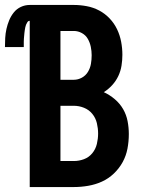

<svg xmlns="http://www.w3.org/2000/svg" viewBox="-62 -755 582 775"><path d="M58 0V-671Q52 -671 48.5 -665.5Q45 -660 43 -655Q41 -650 40 -644.5Q39 -639 38 -633Q37 -627 36.5 -621.5Q36 -616 35.5 -610.5Q35 -605 34.5 -599Q34 -593 34 -587.5Q34 -582 34 -576.5Q34 -571 34 -565H-42Q-42 -583 -41 -601.5Q-40 -620 -36 -638Q-32 -656 -25 -673Q-18 -690 -6.5 -704.5Q5 -719 22 -727Q39 -735 58 -735H236Q262 -735 288.5 -730Q315 -725 338.5 -712.5Q362 -700 380.5 -680.5Q399 -661 410.5 -637Q422 -613 427 -586.5Q432 -560 432 -534Q432 -512 428.5 -490Q425 -468 415.5 -448Q406 -428 391 -411.5Q376 -395 357 -383Q381 -372 401.5 -354.5Q422 -337 435 -314.5Q448 -292 453 -266Q458 -240 458 -214Q458 -184 452.5 -155Q447 -126 433 -100.5Q419 -75 397.5 -54.5Q376 -34 349.5 -22Q323 -10 294 -5Q265 0 236 0ZM182 -433H236Q253 -433 268.5 -441.5Q284 -450 293 -465Q302 -480 305 -497Q308 -514 308 -532Q308 -549 304.5 -566Q301 -583 292.5 -598Q284 -613 268.5 -621.5Q253 -630 236 -630H182ZM182 -105H236Q257 -105 277 -112.5Q297 -120 310.5 -136.5Q324 -153 329 -174Q334 -195 334 -216Q334 -237 329 -258Q324 -279 310.5 -295.5Q297 -312 277 -320Q257 -328 236 -328H182Z"/></svg>

Font: Iosevka SS04 Extrabold
Style: Regular
Weight: 800
Monospace: yes
Designer: Belleve Invis
Foundry: Belleve Invis
Version: Version 19.0.0; ttfautohint (v1.8.4)